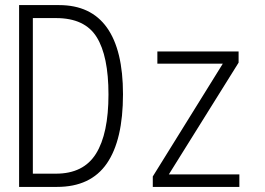

<svg xmlns="http://www.w3.org/2000/svg" viewBox="-20 -734 1040 754"><path d="M55 0V-714H212Q337 -714 400 -625.5Q463 -537 463 -364Q463 -184 399.5 -92Q336 0 204 0ZM200 -52Q308 -52 357 -130.5Q406 -209 406 -363Q406 -514 359.5 -588.5Q313 -663 200 -663H109V-52ZM580 0V-41L855 -484H598V-532H917V-488L643 -49H920V0Z"/></svg>

Font: Noto Sans Mono ExtraCondensed Light
Style: Regular
Weight: 300
Width: 2
Designer: Monotype Design Team
Foundry: Monotype Imaging Inc.
Version: Version 2.014; ttfautohint (v1.8.4.7-5d5b)